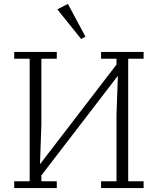

<svg xmlns="http://www.w3.org/2000/svg" viewBox="-20 -964 809 984"><path d="M53 -35H132V-663H53V-698H271V-663H192V-325L185 -125H187L577 -633V-663H498V-698H716V-663H637V-35H716V0H498V-35H577V-373L584 -573H582L192 -65V-35H271V0H53ZM274 -916 328 -944 418 -776 396 -764Z"/></svg>

Font: IBM Plex Serif Light
Style: Regular
Weight: 300
Designer: Mike Abbink, Paul van der Laan, Pieter van Rosmalen
Foundry: Bold Monday
Version: Version 3.001